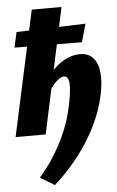

<svg xmlns="http://www.w3.org/2000/svg" viewBox="-64 -754 663 1087"><g transform="rotate(-5 267.0 -210.5)"><path d="M203 290 122 241Q175 180 214.5 114.5Q254 49 280 -15.5Q306 -80 318 -138Q337 -220 336 -269Q335 -318 307 -318Q294 -318 273.5 -303Q253 -288 233.5 -259Q214 -230 202 -186L166 -237Q203 -305 242 -348.5Q281 -392 323 -414Q365 -436 409 -436Q455 -436 482 -407Q509 -378 515 -324Q521 -270 505 -195Q488 -112 447.5 -28Q407 56 346 136.5Q285 217 203 290ZM5 0 159 -711H328L176 0ZM43 -505 62 -592 455 -605 426 -502Z"/></g></svg>

Font: Ysabeau Black
Style: Italic
Weight: 900
Italic angle: -12°
Version: Version 2.000;gftools[0.9.27.dev2+g8671c4b]